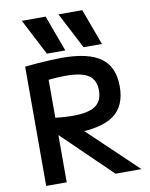

<svg xmlns="http://www.w3.org/2000/svg" viewBox="-105 -1076 902 1151"><g transform="rotate(-10 346.5 -500.0)"><path d="M223 -780 109 -1000H254L335 -780ZM446 -780 332 -1000H477L558 -780ZM81 -726Q117 -730 157 -733Q197 -736 236 -738Q275 -740 306 -740Q468 -740 543.5 -685Q619 -630 619 -511Q619 -392 543.5 -337Q468 -282 306 -282Q268 -282 220.5 -285Q173 -288 129 -292L147 -399Q199 -393 239.5 -389.5Q280 -386 312 -386Q407 -386 449.5 -415.5Q492 -445 492 -508Q492 -573 449.5 -601.5Q407 -630 312 -630Q280 -630 239.5 -627Q199 -624 147 -617L206 -683V0H81ZM503 0 150 -342H302L661 0Z"/></g></svg>

Font: M PLUS 2 SemiBold
Style: Regular
Weight: 600
Designer: Coji Morishita
Foundry: UNDERFOREST DESIGN
Version: Version 1.001